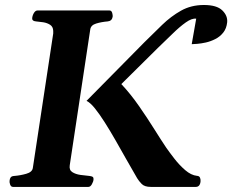

<svg xmlns="http://www.w3.org/2000/svg" viewBox="-20 -734 912 754"><path d="M31.2 0Q22.9 0 19.8 -9.3Q16.6 -18.6 17.6 -23.9Q18.1 -32.2 22 -37.4Q25.9 -42.5 35.6 -43Q59.6 -44.9 83 -51.5Q106.4 -58.1 108.9 -74.2L189 -602.5Q189.5 -607.4 189 -612.8Q188.5 -628.9 177 -636.5Q165.5 -644 150.1 -646.5Q134.8 -648.9 121.6 -649.9Q106.4 -651.4 106.4 -660.6Q106.4 -670.9 112.5 -681.9Q118.7 -692.9 127.4 -692.9H409.7Q418 -692.9 420.7 -683.1Q423.3 -673.3 422.4 -668Q419.4 -651.4 402.8 -649.9Q378.4 -647.9 357.7 -641.6Q336.9 -635.3 334.5 -618.7L253.9 -85Q251 -66.4 263.9 -58.1Q276.9 -49.8 295.9 -47.1Q314.9 -44.4 331.5 -43Q339.8 -42 343.8 -39.6Q347.7 -37.1 347.2 -28.8Q346.7 -21 340.8 -10.5Q335 0 327.1 0ZM572.3 0Q547.9 0 536.6 -11.5Q525.4 -22.9 518.6 -34.2Q498 -69.3 476.3 -107.9Q454.6 -146.5 433.1 -184.1Q411.6 -221.7 391.1 -253.9Q370.6 -286.1 352.8 -308.3Q335 -330.6 319.8 -337.9L546.9 -567.9Q582.5 -603 616.9 -636.5Q651.4 -669.9 690.9 -692.1Q730.5 -714.4 780.8 -714.4Q831.1 -714.4 852.8 -693.4Q874.5 -672.4 872.1 -646.5Q869.6 -622.1 856.7 -606Q843.8 -589.8 825.4 -580.6Q807.1 -571.3 788.3 -567.1Q769.5 -563 754.4 -561.8Q739.3 -560.5 732.9 -560.5L750.5 -660.6Q733.9 -663.1 709.7 -646Q685.5 -628.9 657.7 -601.6Q629.9 -574.2 600.1 -545.9L456.5 -403.8Q492.7 -365.2 525.6 -317.9Q558.6 -270.5 585.9 -226.8Q613.3 -183.1 632.3 -154.8Q644.5 -137.2 664.3 -111.6Q684.1 -85.9 707.3 -65.9Q730.5 -45.9 753.4 -43.5Q762.2 -43 765.1 -36.9Q768.1 -30.8 767.6 -22.9Q767.1 -12.7 762.5 -6.3Q757.8 0 749 0Z"/></svg>

Font: Gelasio SemiBold
Style: Italic
Weight: 600
Italic angle: -8.5°
Designer: Eben Sorkin
Foundry: Eben Sorkin
Version: Version 1.008